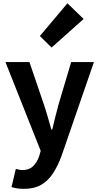

<svg xmlns="http://www.w3.org/2000/svg" viewBox="-20 -944 614 1188"><path d="M127.8 224.5Q103.1 224.5 85.2 221.5Q67.3 218.5 51.1 213.5L78 100.9Q86 102.6 96.5 105.5Q106.9 108.4 117.3 108.4Q160.3 108.4 185 84.2Q209.6 60 222.2 22.8L231.8 -10.6L13.8 -559.8H162.2L250.7 -300Q263.7 -262.1 275 -222.2Q286.2 -182.3 298 -141.9H303Q312.1 -181.5 322.4 -221.4Q332.7 -261.3 342.9 -300L420.3 -559.8H561.1L362 17.1Q338.1 83 307.3 129.4Q276.5 175.8 233.7 200.2Q191 224.5 127.8 224.5ZM299.1 -649.7 226.7 -721.2 397.4 -923.7 497.4 -826.6Z"/></svg>

Font: Noto Sans SC Thin
Style: Regular
Weight: 100
Designer: Ryoko NISHIZUKA 西塚涼子 (kana, bopomofo & ideographs); Paul D. Hunt (Latin, Greek & Cyrillic); Sandoll Communications 산돌커뮤니
Foundry: Adobe
Version: Version 2.004-H2;hotconv 1.0.118;makeotfexe 2.5.65603